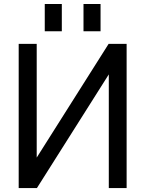

<svg xmlns="http://www.w3.org/2000/svg" viewBox="-20 -956 734 978"><path d="M625 2H534.2V-577.1L168 2H75.2V-732.4H167V-153.3L533.2 -732.4H625ZM208 -796.9V-935.5H294.9V-796.9ZM405.3 -796.9V-935.5H492.2V-796.9Z"/></svg>

Font: Gen Shin Gothic Regular
Style: Regular
Weight: 400
Designer: [Source Han Sans]
Ryoko NISHIZUKA  (kana & ideographs); Paul D. Hunt (Latin, Greek & Cyrillic); Wenlong ZHANG  (bopomofo
Version: Version 1.002.20150607